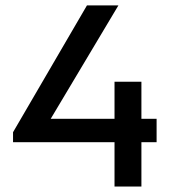

<svg xmlns="http://www.w3.org/2000/svg" viewBox="-20 -684 623 704"><path d="M27.8 -199.2 298.8 -664.1H414.1L166 -248.5H399.9V-384.3H498.5V-248.5H554.2V-162.6H498.5V0H399.9V-162.6H27.8Z"/></svg>

Font: Inder
Style: Regular
Weight: 400
Designer: Irina Smirnova
Foundry: Irina Smirnova
Version: Version 1.001